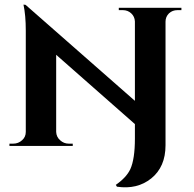

<svg xmlns="http://www.w3.org/2000/svg" viewBox="-20 -634 842 834"><path d="M768 -600V-590H751Q729 -590 714 -576Q699 -561 699 -540V-3Q699 91 637 141Q576 190 488 177L483 169Q529 137 546 101Q566 57 566 -32V-95L224 -396V-61Q225 -39 241 -25Q257 -10 279 -10H296V0H21V-10H37Q60 -10 76 -25Q92 -39 92 -61V-501Q92 -568 82 -614L91 -613L566 -196V-541Q565 -562 550 -576Q535 -590 513 -590H496V-600Z"/></svg>

Font: Cinzel Bold(RUS BY LYAJKA)
Style: Regular
Weight: 700
Designer: Natanael Gama
Version: Version 1.001;PS 001.001;hotconv 1.0.56;makeotf.lib2.0.21325